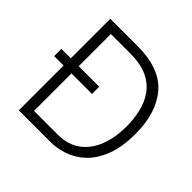

<svg xmlns="http://www.w3.org/2000/svg" viewBox="-167 -819 979 979"><g transform="rotate(45 322.0 -330.0)"><path d="M96 0V-323H28V-375H96V-660H293Q454 -660 528 -573.5Q602 -487 602 -337Q602 -240 576.5 -175Q551 -110 510 -71.5Q469 -33 420 -16.5Q371 0 324 0ZM301 -323H153V-53H324Q399 -53 447.5 -90Q496 -127 519.5 -189.5Q543 -252 543 -328Q543 -383 531.5 -433Q520 -483 492 -522.5Q464 -562 415.5 -584.5Q367 -607 293 -607H153V-375H301Z"/></g></svg>

Font: Bricolage Grotesque 48pt ExtraLight
Style: Regular
Weight: 200
Designer: Mathieu Triay
Foundry: Atelier Triay
Version: Version 1.000; ttfautohint (v1.8.4.7-5d5b);gftools[0.9.32]